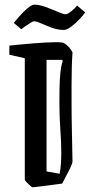

<svg xmlns="http://www.w3.org/2000/svg" viewBox="-20 -792 405 821"><path d="M255 -607Q266 -600 275.5 -589.5Q285 -579 290 -568Q288 -540 287 -503.5Q286 -467 286 -428.5Q286 -390 286 -356Q286 -292 287.5 -228.5Q289 -165 290 -101Q290 -95 283 -79.5Q276 -64 265 -44L246 -7Q236 -6 215.5 -3Q195 0 174 2.5Q153 5 137.5 7Q122 9 120 9Q117 9 109 2Q101 -5 93.5 -13Q86 -21 86 -24V-543L20 -558V-597Q77 -603 128 -607Q179 -611 214 -611.5Q249 -612 255 -607ZM179 -59 235 -49Q239 -70 240.5 -92Q242 -114 242 -137Q242 -185 238 -238.5Q234 -292 234 -355Q234 -382 234.5 -415Q235 -448 238 -479Q241 -510 248 -530L246 -536H179ZM253 -664Q227 -664 201.5 -673.5Q176 -683 156 -692Q136 -701 126 -701Q121 -701 109.5 -694Q98 -687 86.5 -678.5Q75 -670 71 -667L39 -694Q48 -705 64 -723.5Q80 -742 98 -757Q116 -772 128 -772Q148 -772 175.5 -762Q203 -752 227 -741.5Q251 -731 261 -731Q269 -731 285.5 -744.5Q302 -758 310 -768L344 -739Q337 -728 320 -710Q303 -692 284.5 -678Q266 -664 253 -664Z"/></svg>

Font: Grenze Gotisch
Style: Regular
Weight: 400
Designer: Renata Polastri
Foundry: Omnibus-Type
Version: Version 1.001